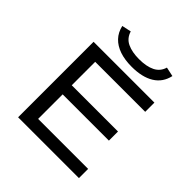

<svg xmlns="http://www.w3.org/2000/svg" viewBox="-241 -1097 1268 1268"><g transform="rotate(45 393.0 -463.5)"><path d="M129 0V-705H697V-619H230V-400H662V-315H230V-86H697V0ZM423 -766Q359 -766 310.5 -782.5Q262 -799 231 -831.5Q200 -864 189 -913L254 -927Q269 -877 313 -856.5Q357 -836 422 -836Q491 -836 534.5 -857.5Q578 -879 592 -927L657 -913Q641 -840 581 -803Q521 -766 423 -766Z"/></g></svg>

Font: Nunito Sans 7pt Expanded
Style: Regular
Weight: 400
Width: 7
Designer: Vernon Adams
Foundry: Vernon Adams
Version: Version 3.101;gftools[0.9.27]